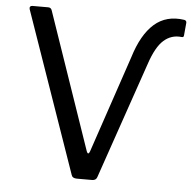

<svg xmlns="http://www.w3.org/2000/svg" viewBox="-53 -794 844 847"><g transform="rotate(5 369.5 -371.0)"><path d="M728.9 -739.2Q739.3 -737.3 739.3 -727.5L734.1 -671.5Q733.8 -661.1 724 -662.7Q679.1 -668 644.9 -637.9Q610.8 -607.8 585.2 -530.6L407.7 -14.9Q402.9 0 386 0H318.2Q298.3 0 294.2 -14.1L45.6 -726.8Q43.7 -733.4 46.7 -737.7Q49.7 -742 56.6 -742H126.4Q138.8 -742 142.7 -730.4L351.3 -124Q354.8 -114.8 358.6 -115.3Q362.5 -115.8 365.7 -125L510.9 -555Q541.9 -656.3 595.6 -703.7Q649.3 -751 728.9 -739.2Z"/></g></svg>

Font: Libre Franklin Thin
Style: Regular
Weight: 100
Designer: Pablo Impallari, Rodrigo Fuenzalida, Nhung Nguyen
Foundry: Impallari Type
Version: Version 3.000